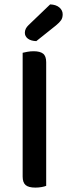

<svg xmlns="http://www.w3.org/2000/svg" viewBox="-20 -847 314 873"><path d="M190 -2Q183 1 169.5 3.5Q156 6 141 6Q110 6 96.5 -5.5Q83 -17 83 -44V-607Q91 -609 104.5 -611.5Q118 -614 133 -614Q162 -614 176 -603Q190 -592 190 -564ZM208 -827Q235 -826 250 -813Q265 -800 265 -782Q265 -766 258 -755.5Q251 -745 234 -731L145 -660Q120 -661 106.5 -671.5Q93 -682 93 -698Q93 -717 110 -733Z"/></svg>

Font: Baloo Bhaina 2 Medium
Style: Regular
Weight: 500
Designer: Yesha Goshar, Manish Minz, Shuchita Grover and Ek Type
Foundry: Ek Type
Version: Version 1.640;hotconv 1.0.111;makeotfexe 2.5.65597; ttfautoh